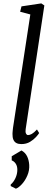

<svg xmlns="http://www.w3.org/2000/svg" viewBox="-20 -838 324 1130"><path d="M131 -77.5Q128.5 -60.5 133.2 -51.8Q138 -43 145 -43Q155 -43 167.5 -50Q180 -57 197.5 -76L210.5 -55Q206 -47 192 -31.5Q178 -16 156.5 -3Q135 10 105.5 10Q88.5 10 76.8 4Q65 -2 59 -15.5Q53 -29 53.5 -50.5Q53.5 -54 54 -60.2Q54.5 -66.5 55.2 -73.2Q56 -80 56.5 -85.5L158.5 -753L98.5 -769L106.5 -800.5L223 -818L241 -806ZM73.5 272.5 43 257V248Q59.5 234.5 70.8 210.5Q82 186.5 82 161Q82 140 72.8 125.8Q63.5 111.5 49 106V81.5L106.5 47.5Q129 60.5 139.5 82Q150 103.5 152 132.5Q154 164.5 141.2 194.5Q128.5 224.5 109.2 245.5Q90 266.5 73.5 272.5Z"/></svg>

Font: Merriweather 28pt Light
Style: Italic
Weight: 300
Italic angle: -7.8°
Version: Version 2.101